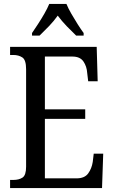

<svg xmlns="http://www.w3.org/2000/svg" viewBox="-20 -951 576 971"><path d="M31 0V-41H47Q76 -41 94 -53Q112 -65 112 -108V-601Q112 -648 93 -660.5Q74 -673 47 -673H31V-714H469L474 -540H426L421 -582Q419 -615 402 -640Q385 -665 346 -665H207V-398H411V-350H207V-49H367Q408 -49 426 -74Q444 -99 449 -132L454 -174H502L496 0ZM142 -784Q155 -803 172 -829Q189 -855 204.5 -882Q220 -909 229 -931H316Q325 -909 340.5 -882Q356 -855 372.5 -829Q389 -803 403 -784V-771H365Q342 -793 317 -819Q292 -845 272 -872Q253 -845 228 -819Q203 -793 180 -771H142Z"/></svg>

Font: Noto Serif Thai Condensed
Style: Regular
Weight: 400
Width: 3
Designer: Monotype Design Team
Foundry: Monotype Imaging Inc.
Version: Version 2.002; ttfautohint (v1.8.4.7-5d5b)